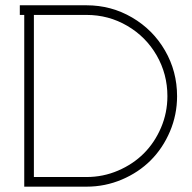

<svg xmlns="http://www.w3.org/2000/svg" viewBox="-20 -699 718 719"><path d="M54.2 -679.2H304.2Q396.5 -679.2 474.6 -633.5Q552.7 -587.9 597.9 -509.8Q643.1 -431.6 643.1 -338.9Q643.1 -269.5 616.5 -206.8Q589.8 -144 544.4 -98.6Q499 -53.2 436.3 -26.6Q373.5 0 304.2 0H70.8V-643.1H54.2ZM106.9 -36.1H304.2Q366.2 -36.1 422.1 -60.1Q478 -84 518.6 -124.5Q559.1 -165 583 -220.9Q606.9 -276.9 606.9 -338.9Q606.9 -421.4 566.7 -491.5Q526.4 -561.5 456.5 -602.3Q386.7 -643.1 304.2 -643.1H106.9Z"/></svg>

Font: RawengulkPcs
Style: Regular
Weight: 400
Version: Version 0.92